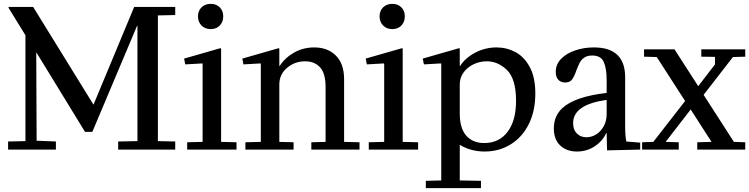

<svg xmlns="http://www.w3.org/2000/svg" viewBox="-20 -776 3886 996"><path d="M22 -42 112 -44V-593L24 -736L25 -740H152L465 -233L676 -740H889V-698L799 -696V-44L889 -42V0H593V-42L693 -44V-642H691L459 -92H421L170 -502H168L170 -46L270 -42V0H22Z M1123 -526 1127 -524V-40L1207 -38V0H951V-38L1031 -40V-445L1029 -447L941 -442L935 -472ZM1007 -691Q1007 -720 1025.5 -738Q1044 -756 1073 -756Q1102 -756 1120 -738Q1138 -720 1138 -691Q1138 -662 1120 -643.5Q1102 -625 1073 -625Q1044 -625 1025.5 -643.5Q1007 -662 1007 -691Z M1425 -526 1429 -524V-434H1431Q1459 -477 1506 -503.5Q1553 -530 1610 -530Q1680 -530 1722.5 -487.5Q1765 -445 1765 -365V-40L1845 -38V0H1595V-38L1669 -40V-325Q1669 -395 1640.5 -426.5Q1612 -458 1563 -458Q1509 -458 1469 -424Q1429 -390 1429 -338V-40L1503 -38V0H1253V-38L1333 -40V-445L1331 -447L1243 -442L1237 -472Z M2065 -526 2069 -524V-40L2149 -38V0H1893V-38L1973 -40V-445L1971 -447L1883 -442L1877 -472ZM1949 -691Q1949 -720 1967.5 -738Q1986 -756 2015 -756Q2044 -756 2062 -738Q2080 -720 2080 -691Q2080 -662 2062 -643.5Q2044 -625 2015 -625Q1986 -625 1967.5 -643.5Q1949 -662 1949 -691Z M2361 -526 2365 -524V-434H2367Q2394 -476 2445.5 -503Q2497 -530 2556 -530Q2608 -530 2653.5 -506Q2699 -482 2728 -428.5Q2757 -375 2757 -291Q2757 -200 2723 -132Q2689 -64 2629 -27Q2569 10 2494 10Q2422 10 2365 -25V160L2475 162V200H2189V162L2269 160V-445L2267 -447L2179 -442L2173 -472ZM2492 -34Q2569 -34 2613 -92Q2657 -150 2657 -253Q2657 -366 2610.5 -412Q2564 -458 2505 -458Q2470 -458 2437.5 -443Q2405 -428 2385 -400.5Q2365 -373 2365 -338V-187Q2365 -111 2398.5 -72.5Q2432 -34 2492 -34Z M2897 -215Q2962 -275 3127 -294V-359Q3127 -421 3112 -454.5Q3097 -488 3052 -488Q3027 -488 3011.5 -477.5Q2996 -467 2988 -452Q2980 -437 2970 -411Q2959 -379 2947.5 -363.5Q2936 -348 2912 -348Q2890 -348 2876.5 -362Q2863 -376 2863 -403Q2863 -442 2890.5 -470.5Q2918 -499 2963.5 -514.5Q3009 -530 3061 -530Q3223 -530 3223 -375V-120Q3223 -70 3229 -42L3301 -36V0L3129 4L3127 -86H3125Q3106 -44 3065 -17Q3024 10 2973 10Q2920 10 2886.5 -21Q2853 -52 2853 -110Q2853 -174 2897 -215ZM3022 -64Q3049 -64 3073 -79Q3097 -94 3112 -121.5Q3127 -149 3127 -184V-258Q3038 -245 2995.5 -215Q2953 -185 2953 -137Q2953 -103 2972.5 -83.5Q2992 -64 3022 -64Z M3321 -520H3479L3602 -329L3689 -442V-481L3618 -482V-520H3846V-482L3782 -480L3630 -284L3787 -40L3846 -38V0H3597V-38L3671 -40L3563 -208L3433 -40L3501 -38V0H3311V-38L3369 -40L3534 -252L3387 -480L3321 -482Z"/></svg>

Font: Minipax
Style: Regular
Weight: 400
Designer: Raphaël Ronot, Igor Stepanchenko (Cyrillic)
Foundry: steppetype
Version: Version 1.002